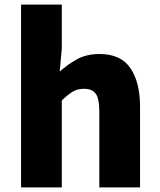

<svg xmlns="http://www.w3.org/2000/svg" viewBox="-20 -819 698 839"><path d="M72 0V-799H250V-607L241 -506Q272 -535 314.5 -559Q357 -583 415 -583Q508 -583 550 -521Q592 -459 592 -352V0H414V-330Q414 -389 398 -410Q382 -431 348 -431Q318 -431 297 -418Q276 -405 250 -380V0Z"/></svg>

Font: Noto Sans TC Thin Black
Style: Regular
Weight: 900
Version: Version 2.004-H2;hotconv 1.0.118;makeotfexe 2.5.65603